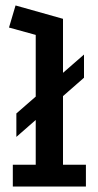

<svg xmlns="http://www.w3.org/2000/svg" viewBox="-20 -684 359 704"><path d="M40 -268 288 -484V-399L40 -182ZM27 0V-80H111V-556L13 -583L37 -664L211 -615V-80H295V0Z"/></svg>

Font: Podkova SemiBold
Style: Regular
Weight: 600
Designer: Ilya Yudin
Foundry: Cyreal (www.cyreal.org)
Version: Version 2.103